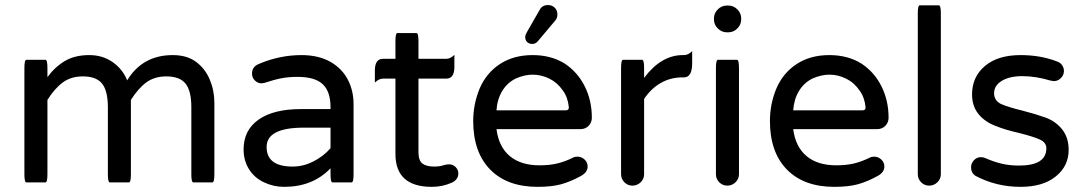

<svg xmlns="http://www.w3.org/2000/svg" viewBox="-20 -726 4274 757"><path d="M825.2 -320.3V-39.1Q825.2 -6.8 817.4 -6.8H742.2Q734.4 -6.8 734.4 -39.1V-302.7Q734.4 -368.2 711.4 -396.5Q688.5 -424.8 635.7 -424.8Q588.9 -424.8 556.6 -400.9Q524.4 -377 496.1 -332V-39.1Q496.1 -6.8 488.3 -6.8Q488.3 -6.8 413.1 -6.8Q405.3 -6.8 405.3 -39.1V-302.7Q405.3 -368.2 382.3 -396.5Q359.4 -424.8 306.6 -424.8Q259.8 -424.8 227.5 -400.9Q195.3 -377 167 -332V-39.1Q167 -6.8 159.2 -6.8Q159.2 -6.8 84 -6.8Q76.2 -6.8 76.2 -39.1V-458Q76.2 -490.2 84 -490.2Q84 -490.2 159.2 -490.2Q167 -490.2 167 -458V-421.9Q197.3 -462.9 236.3 -485.8Q275.4 -508.8 332 -508.8Q384.8 -508.8 424.3 -481Q463.9 -453.1 481.4 -409.2Q542 -508.8 661.1 -508.8Q717.8 -508.8 753.9 -481.4Q789.1 -455.1 807.1 -412.1Q825.2 -369.1 825.2 -320.3Z M1021.5 -6.8Q983.4 -24.4 961.9 -58.6Q940.4 -92.8 940.4 -136.7Q940.4 -212.9 999.5 -254.4Q1058.6 -295.9 1166 -295.9H1283.2V-302.7Q1283.2 -365.2 1252.4 -394Q1221.7 -422.9 1153.3 -422.9Q1118.2 -422.9 1089.8 -417.5Q1061.5 -412.1 1023.4 -399.4L1010.7 -397.5Q996.1 -397.5 984.9 -408.7Q973.6 -419.9 973.6 -435.5Q973.6 -462.9 1000 -473.6Q1082 -508.8 1168.9 -508.8Q1236.3 -508.8 1284.2 -481.4Q1329.1 -455.1 1351.6 -411.6Q1374 -368.2 1374 -315.4V-39.1Q1374 -6.8 1366.2 -6.8H1291Q1283.2 -6.8 1283.2 -39.1V-62.5Q1212.9 10.7 1100.6 10.7Q1058.6 10.7 1021.5 -6.8ZM1283.2 -141.6V-222.7H1177.7Q1031.2 -222.7 1031.2 -146.5Q1031.2 -69.3 1133.8 -69.3Q1175.8 -69.3 1215.3 -89.4Q1254.9 -109.4 1283.2 -141.6Z M1787.1 -42Q1787.1 -19.5 1763.7 -6.8Q1725.6 10.7 1682.6 10.7Q1539.1 10.7 1539.1 -119.1V-416H1490.2Q1473.6 -416 1458 -400.4Q1458 -416 1458 -448.2Q1458 -494.1 1490.2 -494.1H1539.1V-563.5Q1539.1 -595.7 1546.9 -595.7H1622.1Q1629.9 -595.7 1629.9 -563.5V-494.1H1739.3Q1755.9 -494.1 1771.5 -509.8Q1771.5 -494.1 1771.5 -461.9Q1771.5 -416 1739.3 -416H1629.9V-127Q1629.9 -92.8 1645.5 -81.1Q1661.1 -69.3 1692.4 -69.3Q1712.9 -69.3 1731.4 -75.2Q1733.4 -75.2 1734.4 -76.2Q1744.1 -78.1 1751 -78.1Q1765.6 -78.1 1776.4 -67.4Q1787.1 -56.6 1787.1 -42Z M2050.8 -580.1Q2050.8 -587.9 2057.6 -599.6L2107.4 -686.5Q2117.2 -706.1 2140.6 -706.1Q2156.2 -706.1 2167 -695.8Q2177.7 -685.5 2177.7 -668.9Q2177.7 -653.3 2168 -643.6L2100.6 -563.5Q2091.8 -552.7 2078.1 -552.7Q2066.4 -552.7 2058.6 -560.1Q2050.8 -567.4 2050.8 -580.1ZM1845.7 -249Q1845.7 -315.4 1871.1 -377Q1897.5 -438.5 1951.2 -473.6Q2004.9 -508.8 2080.1 -508.8Q2152.3 -508.8 2206.1 -475.6Q2256.8 -442.4 2285.2 -386.2Q2313.5 -330.1 2313.5 -261.7Q2313.5 -243.2 2300.8 -230Q2288.1 -216.8 2267.6 -216.8H1937.5Q1946.3 -147.5 1989.7 -110.8Q2033.2 -74.2 2107.4 -74.2Q2146.5 -74.2 2177.2 -81.5Q2208 -88.9 2239.3 -104.5Q2246.1 -108.4 2256.8 -108.4Q2272.5 -108.4 2284.7 -97.2Q2296.9 -85.9 2296.9 -69.3Q2296.9 -46.9 2270.5 -32.2Q2229.5 -9.8 2192.4 0.5Q2155.3 10.7 2099.6 10.7Q1979.5 10.7 1912.6 -57.6Q1845.7 -126 1845.7 -249ZM2222.7 -303.7Q2218.8 -342.8 2199.2 -369.1Q2177.7 -400.4 2146 -416Q2114.3 -431.6 2080.1 -431.6Q2048.8 -431.6 2014.6 -417Q1980.5 -400.4 1960.4 -367.7Q1940.4 -335 1937.5 -291H2210.9Q2223.6 -291 2222.7 -303.7Z M2428.7 -39.1V-458Q2428.7 -490.2 2436.5 -490.2H2511.7Q2519.5 -490.2 2519.5 -458V-418.9Q2586.9 -508.8 2671.9 -508.8H2676.8Q2693.4 -508.8 2709 -524.4Q2709 -508.8 2709 -476.6Q2709 -420.9 2676.8 -420.9H2669.9Q2624 -420.9 2585.4 -398.9Q2546.9 -377 2519.5 -335.9V-39.1Q2519.5 -20.5 2505.9 -7.3Q2492.2 5.9 2473.6 5.9Q2455.1 5.9 2441.9 -7.3Q2428.7 -20.5 2428.7 -39.1Z M2794.9 -649.4V-653.3Q2794.9 -673.8 2810.1 -689Q2825.2 -704.1 2845.7 -704.1H2851.6Q2872.1 -704.1 2887.2 -689Q2902.3 -673.8 2902.3 -653.3V-649.4Q2902.3 -628.9 2887.2 -613.8Q2872.1 -598.6 2851.6 -598.6H2845.7Q2825.2 -598.6 2810.1 -613.8Q2794.9 -628.9 2794.9 -649.4ZM2802.7 -39.1V-458Q2802.7 -490.2 2810.5 -490.2H2885.7Q2893.6 -490.2 2893.6 -458V-39.1Q2893.6 -20.5 2879.9 -7.3Q2866.2 5.9 2847.7 5.9Q2829.1 5.9 2815.9 -7.3Q2802.7 -20.5 2802.7 -39.1Z M3015.6 -249Q3015.6 -315.4 3041 -377Q3067.4 -438.5 3121.1 -473.6Q3174.8 -508.8 3250 -508.8Q3322.3 -508.8 3376 -475.6Q3426.8 -442.4 3455.1 -386.2Q3483.4 -330.1 3483.4 -261.7Q3483.4 -243.2 3470.7 -230Q3458 -216.8 3437.5 -216.8H3107.4Q3116.2 -147.5 3159.7 -110.8Q3203.1 -74.2 3277.3 -74.2Q3316.4 -74.2 3347.2 -81.5Q3377.9 -88.9 3409.2 -104.5Q3416 -108.4 3426.8 -108.4Q3442.4 -108.4 3454.6 -97.2Q3466.8 -85.9 3466.8 -69.3Q3466.8 -46.9 3440.4 -32.2Q3399.4 -9.8 3362.3 0.5Q3325.2 10.7 3269.5 10.7Q3149.4 10.7 3082.5 -57.6Q3015.6 -126 3015.6 -249ZM3392.6 -303.7Q3388.7 -342.8 3369.1 -369.1Q3347.7 -400.4 3315.9 -416Q3284.2 -431.6 3250 -431.6Q3218.8 -431.6 3184.6 -417Q3150.4 -400.4 3130.4 -367.7Q3110.4 -335 3107.4 -291H3380.9Q3393.6 -291 3392.6 -303.7Z M3598.6 -39.1V-672.9Q3598.6 -705.1 3606.4 -705.1H3681.6Q3689.5 -705.1 3689.5 -672.9V-39.1Q3689.5 -20.5 3675.8 -7.3Q3662.1 5.9 3643.6 5.9Q3625 5.9 3611.8 -7.3Q3598.6 -20.5 3598.6 -39.1Z M3825.2 -33.2Q3808.6 -44.9 3808.6 -66.4Q3808.6 -82 3819.8 -94.2Q3831.1 -106.4 3847.7 -106.4Q3857.4 -106.4 3865.2 -102.5Q3898.4 -87.9 3929.7 -80.6Q3960.9 -73.2 3998 -73.2Q4105.5 -73.2 4105.5 -141.6Q4105.5 -163.1 4082 -174.8Q4057.6 -186.5 4000 -201.2Q3943.4 -213.9 3905.3 -229.5Q3863.3 -245.1 3837.9 -276.4Q3812.5 -307.6 3812.5 -353.5Q3812.5 -422.9 3863.3 -465.8Q3914.1 -508.8 4003.9 -508.8Q4082 -508.8 4145.5 -484.4Q4159.2 -480.5 4167 -469.7Q4174.8 -459 4174.8 -446.3Q4174.8 -430.7 4163.1 -418.5Q4151.4 -406.2 4134.8 -406.2L4122.1 -408.2Q4063.5 -425.8 4010.7 -425.8Q3960 -425.8 3929.7 -407.2Q3899.4 -388.7 3899.4 -358.4Q3899.4 -330.1 3925.8 -316.4Q3954.1 -303.7 4010.7 -290Q4063.5 -276.4 4104.5 -261.7Q4144.5 -246.1 4168.9 -214.4Q4193.4 -182.6 4193.4 -134.8Q4193.4 -71.3 4142.6 -30.3Q4091.8 10.7 4003.9 10.7Q3907.2 10.7 3825.2 -33.2Z"/></svg>

Font: YuPearl-Regular
Style: Regular
Weight: 400
Designer: Max Yao
Foundry: Max-Everyday
Version: Version 1.011; ttfautohint (v1.8.3)